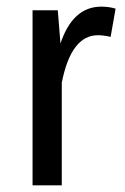

<svg xmlns="http://www.w3.org/2000/svg" viewBox="-20 -558 377 578"><path d="M285 -538Q308 -538 328 -532L313 -447Q291 -452 275 -452Q194 -452 166 -309V0H78V-527H154L162 -427Q199 -538 285 -538Z"/></svg>

Font: Fira Sans Condensed
Style: Regular
Weight: 400
Width: 3
Designer: Carrois Corporate & Edenspiekermann AG
Foundry: Carrois Corporate GbR & Edenspiekermann AG
Version: Version 4.202;PS 004.202;hotconv 1.0.88;makeotf.lib2.5.64775